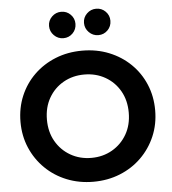

<svg xmlns="http://www.w3.org/2000/svg" viewBox="-64 -1052 1006 1122"><g transform="rotate(-5 439.0 -491.0)"><path d="M439 12Q523 12 595 -17Q667 -46 720.5 -98.5Q774 -151 804 -221Q834 -291 834 -373Q834 -455 804.5 -525Q775 -595 721.5 -647Q668 -699 596 -728Q524 -757 439 -757Q354 -757 282 -728Q210 -699 156.5 -647Q103 -595 73.5 -525Q44 -455 44 -373Q44 -291 74 -221Q104 -151 157.5 -98.5Q211 -46 283 -17Q355 12 439 12ZM439 -128Q371 -128 316.5 -159.5Q262 -191 230.5 -246Q199 -301 199 -373Q199 -445 230.5 -500Q262 -555 316.5 -586Q371 -617 439 -617Q507 -617 561.5 -586Q616 -555 647.5 -500Q679 -445 679 -373Q679 -301 647.5 -246Q616 -191 561.5 -159.5Q507 -128 439 -128ZM337 -839Q369 -839 391.5 -861.5Q414 -884 414 -917Q414 -949 391.5 -971.5Q369 -994 337 -994Q305 -994 282 -971.5Q259 -949 259 -917Q259 -885 282 -862Q305 -839 337 -839ZM542 -839Q574 -839 596.5 -861.5Q619 -884 619 -917Q619 -949 596.5 -971.5Q574 -994 542 -994Q510 -994 487 -971.5Q464 -949 464 -917Q464 -885 487 -862Q510 -839 542 -839Z"/></g></svg>

Font: Plus Jakarta Sans ExtraBold
Style: Regular
Weight: 800
Designer: Gumpita Rahayu
Foundry: Tokotype
Version: Version 2.004; ttfautohint (v1.8.3)